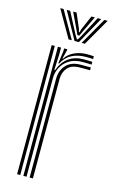

<svg xmlns="http://www.w3.org/2000/svg" viewBox="-120 -816 508 862"><g transform="rotate(15 134.5 -385.0)"><path d="M82.7 0V-600H97.2L97.2 -565L93.9 -495.8H97.7Q111.3 -534.4 139.7 -554.9Q168.2 -575.5 210.5 -575.5Q221 -575.5 231.9 -575.2Q242.8 -575 249.4 -574.6V-561.8Q242.3 -562.1 230.7 -562.3Q219.1 -562.6 208.1 -562.6Q170.5 -562.6 145.9 -547Q121.3 -531.4 109.4 -507.5Q97.4 -483.7 97.4 -459V0ZM53.7 0V-600H68.2V0ZM111.9 0V-460.1Q111.9 -497.3 135.1 -522.9Q158.3 -548.5 202.5 -548.5Q214.3 -548.5 226.3 -548.5Q238.3 -548.5 249.4 -548.5V-535.5Q238.4 -535.6 226.2 -535.6Q214 -535.5 202.5 -535.5Q163.3 -535.5 145.2 -514.4Q127.1 -493.3 127.1 -461.2V0ZM103.4 -528.8 111.5 -587.4V-600H126.1L126.2 -595.6L115.9 -554.2H118.6Q132.8 -577.1 159.9 -589.3Q187 -601.5 216.2 -601.5Q223.3 -601.5 231.5 -601.3Q239.7 -601.1 249.4 -600.4V-587.5Q241 -588.2 233.1 -588.4Q225.1 -588.6 217.1 -588.6Q180.2 -588.6 152.1 -574.6Q124 -560.6 107.5 -528.8ZM47.9 -770.2H63.4L135.3 -644.4H120.2ZM78 -770.2H93.9L143.3 -676L155.9 -654.7H160.3L172.8 -676L222.2 -770.2H238.1L168.1 -644.4H148ZM107.8 -770.2H123.7L152.8 -702.4L156.7 -687.8H159.5L163.4 -702.4L192.8 -770.2H208.7L171.7 -693.1L162.5 -673.2H153.6L144.3 -693.1ZM252.8 -770.2H268.3L195.9 -644.4H180.8Z"/></g></svg>

Font: Big Shoulders Inline Thin
Style: Regular
Weight: 100
Designer: Patric King
Foundry: XO Type Co
Version: Version 2.002